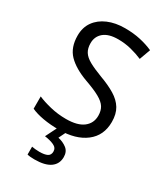

<svg xmlns="http://www.w3.org/2000/svg" viewBox="-232 -824 1012 1164"><g transform="rotate(30 274.5 -242.0)"><path d="M502 -191Q502 -96 433 -43Q364 10 247 10Q187 10 136 1Q85 -8 51 -24V-110Q87 -94 140.5 -81Q194 -68 251 -68Q331 -68 371.5 -99Q412 -130 412 -183Q412 -218 397 -242Q382 -266 345.5 -286.5Q309 -307 244 -330Q153 -363 106.5 -411Q60 -459 60 -542Q60 -599 89 -639.5Q118 -680 169.5 -702Q221 -724 288 -724Q347 -724 396 -713Q445 -702 485 -684L457 -607Q420 -623 376.5 -634Q333 -645 286 -645Q219 -645 185 -616.5Q151 -588 151 -541Q151 -505 166 -481Q181 -457 215 -438Q249 -419 307 -397Q370 -374 413.5 -347.5Q457 -321 479.5 -284Q502 -247 502 -191ZM356 139Q356 187 319 213.5Q282 240 208 240Q176 240 158 235V180Q167 182 182 183.5Q197 185 211 185Q247 185 266 175.5Q285 166 285 141Q285 115 258.5 103Q232 91 194 86L237 0H295L269 53Q305 61 330.5 81Q356 101 356 139Z"/></g></svg>

Font: Noto Sans Glagolitic
Style: Regular
Weight: 400
Designer: Monotype Design Team
Foundry: Monotype Imaging Inc.
Version: Version 2.004; ttfautohint (v1.8.4.7-5d5b)